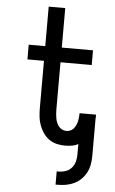

<svg xmlns="http://www.w3.org/2000/svg" viewBox="-62 -777 625 1041"><g transform="rotate(5 250.0 -256.0)"><path d="M281 223V151H291Q311 151 330 144.5Q349 138 362 123Q375 108 380 89Q385 70 385 50V-7Q369 2 350.5 5Q332 8 313 8Q290 8 267.5 2.5Q245 -3 226 -16.5Q207 -30 194 -49.5Q181 -69 173 -91Q165 -113 162.5 -136Q160 -159 160 -183V-440H70V-520H160V-735H250V-520H420V-440H250V-183Q250 -171 251 -159Q252 -147 254 -135.5Q256 -124 260.5 -112.5Q265 -101 272.5 -92Q280 -83 290.5 -77.5Q301 -72 313 -72Q324 -72 334.5 -76Q345 -80 352 -88Q359 -96 364 -106Q369 -116 371.5 -126Q374 -136 375.5 -147Q377 -158 377 -169V-174H466Q466 -172 466.5 -169.5Q467 -167 467 -164Q467 -162 466.5 -159.5Q466 -157 466 -155V50Q466 74 462 97Q458 120 447.5 140.5Q437 161 420 178Q403 195 382 205Q361 215 338 219Q315 223 291 223Z"/></g></svg>

Font: Iosevka Term Medium
Style: Regular
Weight: 500
Monospace: yes
Designer: Belleve Invis
Foundry: Belleve Invis
Version: Version 26.3.1